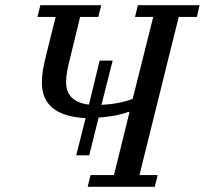

<svg xmlns="http://www.w3.org/2000/svg" viewBox="-20 -718 787 738"><path d="M328 -45H418L478 -288H474Q446 -278 417 -273Q388 -268 359 -266L323 -121H273L309 -264Q226 -268 183.5 -302Q141 -336 141 -401Q141 -422 144.5 -445.5Q148 -469 160 -517L194 -653H124L135 -698H369L358 -653H288L253 -509Q242 -467 238 -443.5Q234 -420 234 -403Q234 -326 322 -316L363 -485H413L370 -315Q438 -318 490 -338L569 -653H499L510 -698H747L737 -653H667L516 -45H586L575 0H317Z"/></svg>

Font: IBM Plex Serif Text
Style: Italic
Weight: 450
Italic angle: -14°
Designer: Mike Abbink, Paul van der Laan, Pieter van Rosmalen
Foundry: Bold Monday
Version: Version 3.001